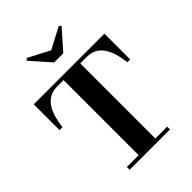

<svg xmlns="http://www.w3.org/2000/svg" viewBox="-278 -1130 1262 1262"><g transform="rotate(-45 353.5 -499.0)"><path d="M166.5 0V-26H276.5V-724H217Q177.5 -724 148.8 -708.5Q120 -693 100.5 -664.5Q81 -636 69.5 -596.8Q58 -557.5 52 -510H25V-750H682V-510H656Q650.5 -557.5 638.8 -596.8Q627 -636 607.8 -664.5Q588.5 -693 559.8 -708.5Q531 -724 491 -724H431.5V-26H541.5V0ZM314.5 -850 194.5 -985.5 208 -998 357 -920 506 -998 519.5 -985.5 399.5 -850Z"/></g></svg>

Font: Bodoni Moda SC 9pt
Style: Bold
Weight: 700
Designer: Owen Earl
Foundry: indestructible type
Version: Version 2.005